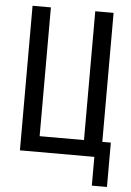

<svg xmlns="http://www.w3.org/2000/svg" viewBox="-56 -736 612 897"><g transform="rotate(5 250.0 -287.5)"><path d="M60 -16V-694H146V-90H354V-694H440V-16ZM480 -89V119H409V-89Z"/></g></svg>

Font: D2Coding
Style: Regular
Weight: 400
Monospace: yes
Designer: Yong-Rak Park; Jeong-Hwan Yoon; Sang-Min Lee;
Foundry: NHN Corporation
Version: Version 1.3.2; Build 20180524